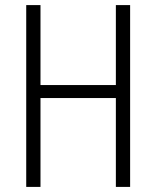

<svg xmlns="http://www.w3.org/2000/svg" viewBox="-20 -734 614 754"><path d="M491 0V-714H435V-400H139V-714H83V0H139V-349H435V0Z"/></svg>

Font: Noto Sans Thai Looped Condensed Light
Style: Regular
Weight: 300
Width: 3
Designer: Sasikarn Vongin, Ben Mitchell
Foundry: The Fontpad Ltd
Version: Version 1.001